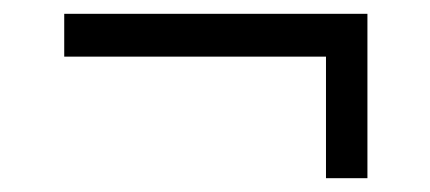

<svg xmlns="http://www.w3.org/2000/svg" viewBox="-20 -384 622 278"><path d="M512 -364V-126H452V-302H73V-364Z"/></svg>

Font: Raleway-v4020
Style: Regular
Weight: 400
Designer: Matt McInerney, Pablo Impallari, Rodrigo Fuenzalida
Foundry: Matt McInerney, Pablo Impallari, Rodrigo Fuenzalida
Version: Version 4.020;PS 004.020;hotconv 1.0.88;makeotf.lib2.5.64775